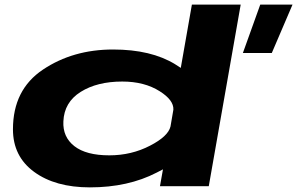

<svg xmlns="http://www.w3.org/2000/svg" viewBox="-20 -805 1284 830"><path d="M671.5 0 684.5 -73Q671.5 -66 657.5 -59Q534 5 368.5 5Q219 5 127.5 -62Q36 -129 36 -246Q36 -417.5 165.8 -504.2Q295.5 -591 468.5 -591Q633.5 -591 737.5 -527Q750 -519.5 761.5 -511.5L809.5 -785H1020.5L882.5 0ZM717 -258 729.5 -331Q731.5 -372 670.5 -410.5Q604.5 -452.5 508.5 -452.5Q400 -452.5 328.8 -407.8Q257.5 -363 254 -280.5Q250.5 -213 301.5 -173.2Q352.5 -133.5 452.5 -133.5Q548.5 -133.5 629 -175.5Q706.5 -215.5 717 -258ZM1030 -576 1105 -785H1244.5L1155 -576Z"/></svg>

Font: Anybody UltraExpanded Regular
Style: Bold Italic
Weight: 700
Width: 9
Italic angle: -10°
Designer: Tyler Finck
Foundry: Etcetera Type Company
Version: Version 1.010; ttfautohint (v1.8.3) -l 8 -r 50 -G 200 -x 14 